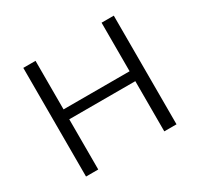

<svg xmlns="http://www.w3.org/2000/svg" viewBox="-141 -833 1047 1007"><g transform="rotate(-30 383.0 -329.0)"><path d="M583 -304H183V0H109V-658H183V-364H583V-658H657V0H583Z"/></g></svg>

Font: LXGW Bright GB
Style: Regular
Weight: 400
Designer: Christian Thalmann (Catharsis Fonts)
Foundry: LXGW / Christian Thalmann (Catharsis Fonts) / Fontworks Inc.
Version: Version 5.510